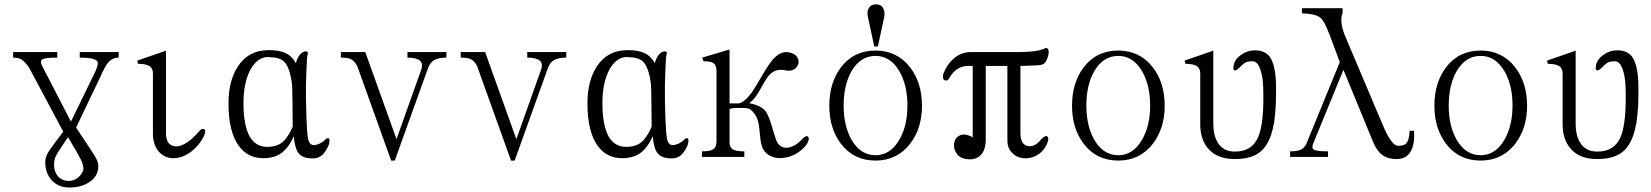

<svg xmlns="http://www.w3.org/2000/svg" viewBox="-20 -715 7533 876"><path d="M343.8 -477.5V-452.1Q411.1 -452.1 423.8 -435.5Q431.6 -424.8 415 -388.7L303.7 -160.2L174.8 -409.2Q159.2 -436.5 174.8 -445.3Q188.5 -452.1 241.2 -452.1V-477.5H40V-452.1Q63.5 -452.1 77.1 -444.3Q91.8 -435.5 112.3 -407.2L268.6 -114.3L230.5 -63.5Q206.1 -31.2 198.2 -17.6Q186.5 3.9 186.5 25.4Q186.5 73.2 214.8 106.4Q246.1 140.6 295.9 140.6Q351.6 140.6 388.7 115.2Q428.7 87.9 428.7 43Q428.7 27.3 418.9 8.8Q414.1 -2 397.5 -26.4L381.8 -50.8L327.1 -132.8L444.3 -377.9V-379.9Q461.9 -416 473.6 -429.7Q493.2 -452.1 521.5 -452.1V-477.5ZM290 -88.9 300.8 -71.3Q338.9 -7.8 347.7 10.7Q360.4 35.2 360.4 54.7Q360.4 70.3 342.8 88.9Q322.3 110.4 293.9 110.4Q263.7 110.4 244.1 88.9Q226.6 67.4 226.6 38.1Q226.6 14.6 234.4 -2Q240.2 -14.6 263.7 -49.8Z M733.4 -482.4 606.4 -438.5 609.4 -423.8Q648.4 -423.8 664.1 -412.1Q677.7 -401.4 677.7 -378.9V-105.5Q677.7 -52.7 706.1 -21.5Q732.4 6.8 770.5 6.8Q815.4 6.8 857.4 -27.3Q891.6 -55.7 910.2 -93.8Q921.9 -121.1 911.1 -126Q900.4 -130.9 886.7 -114.3Q858.4 -81.1 831.1 -63.5Q804.7 -46.9 783.2 -46.9Q761.7 -47.9 749 -62.5Q737.3 -78.1 737.3 -105.5V-484.4Z M1204.1 -455.1 1209 -454.1Q1254.9 -454.1 1276.4 -433.6Q1303.7 -405.3 1312.5 -328.1Q1313.5 -318.4 1314.5 -245.1Q1315.4 -171.9 1315.4 -136.7Q1292 -83 1263.7 -62.5Q1239.3 -44.9 1199.2 -44.9Q1147.5 -44.9 1120.1 -90.8Q1090.8 -141.6 1090.8 -245.1Q1090.8 -336.9 1122.1 -396.5Q1154.3 -455.1 1204.1 -455.1ZM1320.3 -93.8Q1325.2 -38.1 1341.8 -16.6Q1360.4 7.8 1407.2 7.8Q1433.6 7.8 1451.2 -8.8Q1465.8 -22.5 1479.5 -52.7Q1487.3 -79.1 1479.5 -84Q1471.7 -87.9 1457 -71.3Q1446.3 -63.5 1435.5 -58.6Q1423.8 -53.7 1413.1 -52.7Q1391.6 -52.7 1385.7 -81.1Q1380.9 -101.6 1377.9 -182.6V-184.6Q1375 -268.6 1376 -330.1Q1377 -376 1380.9 -452.1L1382.8 -463.9Q1385.7 -472.7 1384.8 -475.6Q1383.8 -480.5 1374 -480.5Q1362.3 -480.5 1350.6 -467.8Q1335.9 -452.1 1330.1 -426.8Q1311.5 -460 1281.2 -473.6Q1252.9 -486.3 1207 -486.3Q1112.3 -486.3 1063.5 -409.2Q1022.5 -343.8 1022.5 -243.2Q1022.5 -111.3 1071.3 -46.9Q1112.3 6.8 1180.7 6.8Q1228.5 6.8 1260.7 -14.6Q1295.9 -38.1 1320.3 -93.8Z M1535.2 -477.5V-452.1Q1567.4 -452.1 1581.1 -445.3Q1595.7 -438.5 1609.4 -415L1764.6 17.6H1781.2L1933.6 -406.2Q1944.3 -432.6 1963.9 -442.4Q1982.4 -452.1 2016.6 -452.1V-477.5H1838.9V-452.1Q1878.9 -452.1 1895.5 -438.5Q1910.2 -425.8 1903.3 -401.4L1789.1 -80.1L1646.5 -477.5Z M2082 -477.5V-452.1Q2114.3 -452.1 2127.9 -445.3Q2142.6 -438.5 2156.2 -415L2311.5 17.6H2328.1L2480.5 -406.2Q2491.2 -432.6 2510.7 -442.4Q2529.3 -452.1 2563.5 -452.1V-477.5H2385.7V-452.1Q2425.8 -452.1 2442.4 -438.5Q2457 -425.8 2450.2 -401.4L2335.9 -80.1L2193.4 -477.5Z M2841.8 -455.1 2846.7 -454.1Q2892.6 -454.1 2914.1 -433.6Q2941.4 -405.3 2950.2 -328.1Q2951.2 -318.4 2952.1 -245.1Q2953.1 -171.9 2953.1 -136.7Q2929.7 -83 2901.4 -62.5Q2877 -44.9 2836.9 -44.9Q2785.2 -44.9 2757.8 -90.8Q2728.5 -141.6 2728.5 -245.1Q2728.5 -336.9 2759.8 -396.5Q2792 -455.1 2841.8 -455.1ZM2958 -93.8Q2962.9 -38.1 2979.5 -16.6Q2998 7.8 3044.9 7.8Q3071.3 7.8 3088.9 -8.8Q3103.5 -22.5 3117.2 -52.7Q3125 -79.1 3117.2 -84Q3109.4 -87.9 3094.7 -71.3Q3084 -63.5 3073.2 -58.6Q3061.5 -53.7 3050.8 -52.7Q3029.3 -52.7 3023.4 -81.1Q3018.6 -101.6 3015.6 -182.6V-184.6Q3012.7 -268.6 3013.7 -330.1Q3014.6 -376 3018.6 -452.1L3020.5 -463.9Q3023.4 -472.7 3022.5 -475.6Q3021.5 -480.5 3011.7 -480.5Q3000 -480.5 2988.3 -467.8Q2973.6 -452.1 2967.8 -426.8Q2949.2 -460 2918.9 -473.6Q2890.6 -486.3 2844.7 -486.3Q2750 -486.3 2701.2 -409.2Q2660.2 -343.8 2660.2 -243.2Q2660.2 -111.3 2709 -46.9Q2750 6.8 2818.4 6.8Q2866.2 6.8 2898.4 -14.6Q2933.6 -38.1 2958 -93.8Z M3349.6 -243.2H3308.6V-489.3L3183.6 -452.1L3189.5 -435.5Q3221.7 -435.5 3234.4 -427.7Q3249 -418 3249 -391.6V-69.3Q3249 -43.9 3234.4 -34.2Q3220.7 -24.4 3182.6 -24.4V1H3376V-24.4Q3336.9 -24.4 3322.3 -34.2Q3308.6 -43.9 3308.6 -66.4V-217.8Q3320.3 -222.7 3355.5 -222.7Q3391.6 -222.7 3400.4 -217.8Q3426.8 -199.2 3436.5 -168Q3443.4 -149.4 3446.3 -108.4Q3448.2 -85.9 3450.2 -74.2Q3453.1 -54.7 3459 -40Q3471.7 -12.7 3500 -1Q3525.4 9.8 3557.6 4.9Q3589.8 1 3617.2 -16.6Q3646.5 -35.2 3663.1 -60.5Q3674.8 -83 3667 -90.8Q3659.2 -99.6 3641.6 -82Q3607.4 -44.9 3572.3 -41Q3531.2 -38.1 3517.6 -86.9L3504.9 -127.9Q3487.3 -189.5 3472.7 -208Q3451.2 -234.4 3398.4 -244.1Q3416 -256.8 3431.6 -279.3Q3440.4 -292 3456.1 -320.3Q3479.5 -364.3 3496.1 -378.9Q3523.4 -403.3 3566.4 -393.6Q3588.9 -389.6 3604.5 -399.4Q3619.1 -409.2 3623 -425.8Q3626 -442.4 3615.2 -457Q3602.5 -472.7 3577.1 -476.6Q3541 -482.4 3506.8 -444.3Q3486.3 -420.9 3450.2 -358.4Q3418.9 -303.7 3402.3 -283.2Q3375 -248 3349.6 -243.2Z M3974.6 -484.4Q3875 -484.4 3816.4 -407.2Q3763.7 -336.9 3763.7 -232.4Q3763.7 -129.9 3816.4 -59.6Q3875 17.6 3974.6 17.6Q4073.2 17.6 4132.8 -59.6Q4186.5 -129.9 4186.5 -232.4Q4186.5 -336.9 4132.8 -407.2Q4073.2 -484.4 3974.6 -484.4ZM3974.6 -460Q4042 -460 4083 -390.6Q4120.1 -327.1 4120.1 -233.4Q4120.1 -140.6 4083 -77.1Q4042 -6.8 3974.6 -6.8Q3906.2 -6.8 3865.2 -77.1Q3829.1 -140.6 3829.1 -233.4Q3829.1 -327.1 3865.2 -390.6Q3906.2 -460 3974.6 -460ZM3985.4 -502.9 4014.6 -639.6Q4018.6 -662.1 4008.8 -678.7Q3999 -695.3 3977.5 -695.3Q3954.1 -695.3 3944.3 -678.7Q3934.6 -663.1 3939.5 -639.6L3968.8 -502.9Z M4393.6 -414.1H4418V-88.9Q4383.8 -107.4 4360.4 -97.7Q4339.8 -89.8 4334 -65.4Q4329.1 -42 4340.8 -20.5Q4353.5 2.9 4379.9 8.8Q4421.9 18.6 4448.2 -2Q4476.6 -23.4 4477.5 -76.2V-414.1H4576.2V-74.2Q4576.2 -39.1 4597.7 -17.6Q4617.2 2.9 4647.5 6.8Q4678.7 9.8 4706.1 -3.9Q4736.3 -19.5 4752 -48.8Q4768.6 -80.1 4759.8 -90.8Q4752 -101.6 4730.5 -79.1Q4700.2 -42 4668.9 -48.8Q4635.7 -55.7 4635.7 -108.4V-414.1L4663.1 -415Q4720.7 -416 4733.4 -419.9Q4750 -424.8 4757.8 -447.3Q4768.6 -475.6 4762.7 -489.3Q4756.8 -501 4743.2 -492.2Q4721.7 -484.4 4698.2 -481.4Q4678.7 -478.5 4641.6 -477.5H4415Q4362.3 -478.5 4326.2 -443.4Q4300.8 -419.9 4284.2 -378.9Q4277.3 -354.5 4291 -348.6Q4304.7 -343.8 4312.5 -361.3Q4328.1 -388.7 4351.6 -402.3Q4370.1 -413.1 4393.6 -414.1Z M5082 -484.4Q4982.4 -484.4 4923.8 -407.2Q4871.1 -336.9 4871.1 -232.4Q4871.1 -129.9 4923.8 -59.6Q4982.4 17.6 5082 17.6Q5180.7 17.6 5240.2 -59.6Q5293.9 -129.9 5293.9 -232.4Q5293.9 -336.9 5240.2 -407.2Q5180.7 -484.4 5082 -484.4ZM5082 -460Q5149.4 -460 5190.4 -390.6Q5227.5 -327.1 5227.5 -233.4Q5227.5 -140.6 5190.4 -77.1Q5149.4 -6.8 5082 -6.8Q5013.7 -6.8 4972.7 -77.1Q4936.5 -140.6 4936.5 -233.4Q4936.5 -327.1 4972.7 -390.6Q5013.7 -460 5082 -460Z M5511.7 -482.4 5384.8 -438.5 5388.7 -423.8Q5426.8 -423.8 5442.4 -412.1Q5456.1 -401.4 5456.1 -378.9V-148.4Q5456.1 -78.1 5493.2 -36.1Q5534.2 10.7 5613.3 10.7Q5664.1 10.7 5696.3 -2.9Q5734.4 -17.6 5756.8 -52.7Q5782.2 -90.8 5793 -156.2Q5803.7 -224.6 5801.8 -329.1Q5799.8 -419.9 5772.5 -457Q5750 -485.4 5705.1 -485.4Q5670.9 -485.4 5642.6 -464.8Q5615.2 -446.3 5609.4 -420.9Q5603.5 -394.5 5613.3 -393.6Q5623 -392.6 5642.6 -414.1Q5656.2 -427.7 5667 -431.6Q5676.8 -435.5 5694.3 -435.5Q5717.8 -435.5 5730.5 -397.5Q5741.2 -367.2 5743.2 -321.3Q5749 -153.3 5719.7 -87.9Q5691.4 -23.4 5614.3 -23.4Q5558.6 -23.4 5534.2 -67.4Q5515.6 -100.6 5515.6 -149.4V-484.4Z M6092.8 -431.6 5938.5 -54.7Q5928.7 -39.1 5917 -33.2Q5901.4 -24.4 5866.2 -24.4V1H6039.1V-24.4Q5987.3 -24.4 5974.6 -32.2Q5962.9 -40 5971.7 -60.5L6109.4 -396.5L6245.1 -66.4Q6261.7 -26.4 6287.1 -7.8Q6312.5 10.7 6351.6 10.7Q6394.5 10.7 6414.1 -20.5Q6435.5 -52.7 6431.6 -118.2H6411.1Q6410.2 -73.2 6393.6 -58.6Q6383.8 -49.8 6359.4 -49.8Q6341.8 -49.8 6323.2 -78.1Q6306.6 -101.6 6286.1 -151.4L6118.2 -547.9Q6103.5 -583 6100.6 -609.4Q6097.7 -635.7 6105.5 -656.2V-677.7H5919.9V-654.3Q5982.4 -652.3 6004.9 -633.8Q6021.5 -620.1 6042 -566.4L6043 -565.4Z M6735.4 -484.4Q6635.7 -484.4 6577.1 -407.2Q6524.4 -336.9 6524.4 -232.4Q6524.4 -129.9 6577.1 -59.6Q6635.7 17.6 6735.4 17.6Q6834 17.6 6893.6 -59.6Q6947.3 -129.9 6947.3 -232.4Q6947.3 -336.9 6893.6 -407.2Q6834 -484.4 6735.4 -484.4ZM6735.4 -460Q6802.7 -460 6843.8 -390.6Q6880.9 -327.1 6880.9 -233.4Q6880.9 -140.6 6843.8 -77.1Q6802.7 -6.8 6735.4 -6.8Q6667 -6.8 6626 -77.1Q6589.8 -140.6 6589.8 -233.4Q6589.8 -327.1 6626 -390.6Q6667 -460 6735.4 -460Z M7165 -482.4 7038.1 -438.5 7042 -423.8Q7080.1 -423.8 7095.7 -412.1Q7109.4 -401.4 7109.4 -378.9V-148.4Q7109.4 -78.1 7146.5 -36.1Q7187.5 10.7 7266.6 10.7Q7317.4 10.7 7349.6 -2.9Q7387.7 -17.6 7410.2 -52.7Q7435.5 -90.8 7446.3 -156.2Q7457 -224.6 7455.1 -329.1Q7453.1 -419.9 7425.8 -457Q7403.3 -485.4 7358.4 -485.4Q7324.2 -485.4 7295.9 -464.8Q7268.6 -446.3 7262.7 -420.9Q7256.8 -394.5 7266.6 -393.6Q7276.4 -392.6 7295.9 -414.1Q7309.6 -427.7 7320.3 -431.6Q7330.1 -435.5 7347.7 -435.5Q7371.1 -435.5 7383.8 -397.5Q7394.5 -367.2 7396.5 -321.3Q7402.3 -153.3 7373 -87.9Q7344.7 -23.4 7267.6 -23.4Q7211.9 -23.4 7187.5 -67.4Q7168.9 -100.6 7168.9 -149.4V-484.4Z"/></svg>

Font: Batang
Style: Regular
Weight: 400
Version: Version 2.21